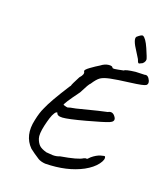

<svg xmlns="http://www.w3.org/2000/svg" viewBox="-158 -974 968 1109"><g transform="rotate(20 326.0 -420.0)"><path d="M528 -864Q547 -857 570.5 -803.5Q594 -750 594.5 -741Q595 -732 588.5 -722.5Q582 -713 574 -711Q562 -703 557.5 -706Q553 -709 547 -727Q543 -735 524 -764Q481 -828 495 -845Q519 -866 528 -864ZM234 -40 274 -37Q298 -37 316 -45Q422 -63 448 -81Q459 -86 466 -86Q464 -83 466 -83Q470 -85 484 -100Q510 -122 535 -129.5Q560 -137 561 -133Q570 -117 546.5 -85.5Q523 -54 476 -28Q383 22 250 24Q223 22 206 12Q170 -11 146 -30Q85 -91 108 -192Q118 -241 133 -272Q155 -325 230 -442L236 -450Q236 -457 265 -512Q290 -539 279 -554Q274 -562 303 -583Q332 -604 354 -617Q377 -635 400.5 -637.5Q424 -640 427 -628Q436 -625 460.5 -630.5Q485 -636 493 -637Q500 -646 560 -653L615 -655Q635 -662 649 -631Q656 -612 644 -603Q632 -594 552.5 -584Q473 -574 434.5 -566Q396 -558 378.5 -546Q361 -534 339 -500Q330 -494 299 -432Q229 -337 234 -331Q255 -325 260 -325Q268 -329 308 -336Q467 -377 488 -380Q517 -397 537 -362Q547 -341 518 -329Q489 -317 387.5 -289.5Q286 -262 252.5 -260Q219 -258 216 -277Q209 -280 200 -266.5Q191 -253 184 -230.5Q177 -208 171 -182Q158 -124 166.5 -99.5Q175 -75 188.5 -62Q202 -49 234 -40Z"/></g></svg>

Font: Caveat
Style: Regular
Weight: 400
Designer: Pablo Impallari
Foundry: Creative Lab NY
Version: Version 1.096; ttfautohint (v1.3)